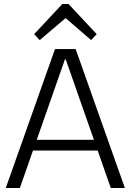

<svg xmlns="http://www.w3.org/2000/svg" viewBox="-20 -947 658 967"><path d="M257 -700H361L609 0H538L311 -648H307L80 0H9ZM132 -243H485V-189H132ZM152 -775 294 -927H325L467 -775L439 -745L294 -870H327L180 -745Z"/></svg>

Font: Pathway Extreme 28pt Light
Style: Regular
Weight: 300
Designer: Eduardo Rodriguez Tunni
Foundry: Eduardo Rodriguez Tunni
Version: Version 1.001;gftools[0.9.26]